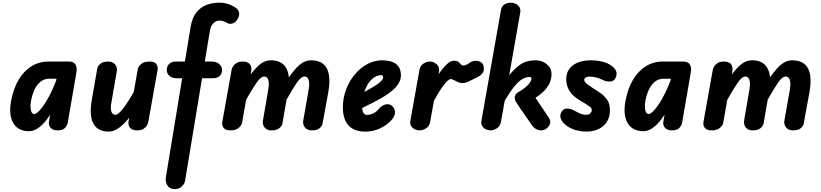

<svg xmlns="http://www.w3.org/2000/svg" viewBox="-20 -948 5970 1396"><path d="M190 6Q138 6 104.8 -20.2Q71.5 -46.5 59.8 -95.2Q48 -144 60 -210.5Q76 -299.5 113.5 -364.5Q151 -429.5 206.8 -465Q262.5 -500.5 332 -500.5H481.5Q516 -500.5 529 -478.8Q542 -457 535.5 -421L472 -52.5Q469 -37 453 -18.5Q437 0 398 0Q364 0 347.8 -19Q331.5 -38 336 -62.5L345 -114Q319.5 -74.5 293.5 -47.8Q267.5 -21 241.8 -7.5Q216 6 190 6ZM205 -210.5Q198.5 -169.5 205.2 -144.2Q212 -119 229 -119Q244 -119 269.5 -146.5Q295 -174 326 -228Q357 -282 388 -361L391 -375.5H336Q302.5 -375.5 276 -355Q249.5 -334.5 231.5 -297.5Q213.5 -260.5 205 -210.5Z M771 9Q689.5 9 658.5 -50.2Q627.5 -109.5 648 -225L687.5 -451Q690.5 -467.5 709.5 -484Q728.5 -500.5 767 -500.5Q801.5 -500.5 817.8 -478.2Q834 -456 829.5 -430.5L790 -203.5Q782 -160 789.8 -136.8Q797.5 -113.5 820 -113.5Q839 -113.5 872.5 -155.8Q906 -198 952 -278L982.5 -447.5Q985 -464 1006 -482.2Q1027 -500.5 1067 -500.5Q1104 -500.5 1117 -482Q1130 -463.5 1125.5 -438L1058 -60Q1057 -52 1049.2 -37.5Q1041.5 -23 1024.2 -11.5Q1007 0 976.5 0Q942.5 0 926.2 -18.2Q910 -36.5 915 -68.5L919.5 -92Q881 -44 843.8 -17.5Q806.5 9 771 9Z M1251.5 427Q1224 427 1208.5 413.2Q1193 399.5 1187.8 380.2Q1182.5 361 1185.5 344L1304.5 -379H1264.5Q1232.5 -379 1212.5 -396Q1192.5 -413 1192.5 -439Q1192.5 -464 1208.8 -482.2Q1225 -500.5 1257.5 -500.5H1324.5L1366 -753Q1377.5 -821 1409 -859.2Q1440.5 -897.5 1483.8 -913Q1527 -928.5 1572.5 -928.5Q1608 -928.5 1637.2 -919.2Q1666.5 -910 1694.5 -891Q1713.5 -878.5 1718.2 -858Q1723 -837.5 1708.5 -811Q1691.5 -782 1668.8 -776.8Q1646 -771.5 1633 -780.5Q1624 -786 1609.2 -792.2Q1594.5 -798.5 1572.5 -798.5Q1553 -798.5 1532.5 -779.8Q1512 -761 1505.5 -720.5L1469 -500.5H1520Q1554 -500.5 1574.2 -482.2Q1594.5 -464 1594.5 -439Q1594.5 -411.5 1576.5 -395.2Q1558.5 -379 1527 -379H1449L1326 364.5Q1322.5 389.5 1301.5 408.2Q1280.5 427 1251.5 427Z M1655.5 0Q1619.5 0 1605.8 -18.5Q1592 -37 1596.5 -62.5L1664 -440.5Q1665.5 -449 1673.2 -463.2Q1681 -477.5 1698.2 -489Q1715.5 -500.5 1745.5 -500.5Q1780 -500.5 1796 -482Q1812 -463.5 1806.5 -432L1802.5 -407.5Q1826 -438 1848.8 -461Q1871.5 -484 1896.2 -496.8Q1921 -509.5 1950 -509.5Q1989.5 -509.5 2017 -495.5Q2044.5 -481.5 2060.5 -454Q2076.5 -426.5 2080 -385.5Q2106.5 -422.5 2131.5 -450.5Q2156.5 -478.5 2183.5 -494Q2210.5 -509.5 2242.5 -509.5Q2297.5 -509.5 2329.8 -483.5Q2362 -457.5 2371.2 -405.8Q2380.5 -354 2366.5 -275.5L2325 -48Q2322.5 -33 2304.2 -16.5Q2286 0 2247 0Q2213 0 2196.5 -22.2Q2180 -44.5 2184.5 -70L2224.5 -297Q2230 -327 2227.8 -348.2Q2225.5 -369.5 2217.2 -380.5Q2209 -391.5 2194.5 -391.5Q2168.5 -391.5 2137.2 -345.2Q2106 -299 2063.5 -223.5L2033 -48Q2030 -33 2011.2 -16.5Q1992.5 0 1954 0Q1919.5 0 1903.2 -22.2Q1887 -44.5 1891.5 -70L1930.5 -297Q1936 -327 1934 -348.2Q1932 -369.5 1923.5 -380.5Q1915 -391.5 1900.5 -391.5Q1876 -391.5 1844.2 -345Q1812.5 -298.5 1769.5 -222.5L1739.5 -52.5Q1737 -37 1716 -18.5Q1695 0 1655.5 0Z M2636 9Q2555 9 2514 -36Q2473 -81 2473 -167.5Q2473 -235.5 2496.2 -297Q2519.5 -358.5 2559.5 -406.5Q2599.5 -454.5 2650.8 -482Q2702 -509.5 2757.5 -509.5Q2826.5 -509.5 2860.8 -481.8Q2895 -454 2895 -400.5Q2895 -378 2885.8 -356.5Q2876.5 -335 2857.8 -314.2Q2839 -293.5 2811 -272.8Q2783 -252 2745.5 -231Q2722.5 -217.5 2688 -199.8Q2653.5 -182 2613.5 -163Q2614 -154.5 2615.2 -147.8Q2616.5 -141 2618.5 -135.5Q2622.5 -125.5 2629.8 -119Q2637 -112.5 2647 -112.5Q2670 -112.5 2692.8 -123Q2715.5 -133.5 2732.5 -154.5Q2755 -180.5 2781.2 -188Q2807.5 -195.5 2829 -179.5Q2839.5 -172 2846.5 -157Q2853.5 -142 2851.2 -122.2Q2849 -102.5 2830 -79.5Q2795.5 -38.5 2744 -14.8Q2692.5 9 2636 9ZM2629 -279.5Q2643 -287 2656.5 -294.8Q2670 -302.5 2684 -310.5Q2711.5 -326.5 2729.5 -340Q2747.5 -353.5 2756.8 -364.8Q2766 -376 2766 -385Q2766 -391.5 2763.2 -396.5Q2760.5 -401.5 2754 -401.5Q2726 -401.5 2702 -386.2Q2678 -371 2659.5 -343.5Q2641 -316 2629 -279.5Z M3030 0Q3002.5 0 2980.5 -18.2Q2958.5 -36.5 2963.5 -68.5L3030 -441.5Q3035.5 -470.5 3058.8 -485.5Q3082 -500.5 3105.5 -500.5Q3133.5 -500.5 3155.8 -479.8Q3178 -459 3172 -424.5L3168.5 -407.5Q3197 -450.5 3226.2 -478.5Q3255.5 -506.5 3280 -506.5Q3303.5 -506.5 3313.5 -498Q3323.5 -489.5 3330.2 -480.8Q3337 -472 3350 -472Q3364.5 -472 3379.2 -481.5Q3394 -491 3401.5 -496Q3416 -505.5 3438.8 -506Q3461.5 -506.5 3479.8 -493.5Q3498 -480.5 3498 -450Q3498 -428.5 3487.8 -415.2Q3477.5 -402 3463.2 -394Q3449 -386 3437.5 -380Q3418 -369.5 3390.8 -356.8Q3363.5 -344 3346 -344Q3326 -344 3309.8 -351.2Q3293.5 -358.5 3280.2 -365.8Q3267 -373 3255 -373Q3247 -373 3230.5 -357.5Q3214 -342 3190 -307.2Q3166 -272.5 3135 -215L3107 -58.5Q3101.5 -30 3077.8 -15Q3054 0 3030 0Z M3547 0Q3531 0 3513.8 -7.5Q3496.5 -15 3486.5 -30.8Q3476.5 -46.5 3480.5 -71L3622.5 -874.5Q3628 -904.5 3648.8 -916.5Q3669.5 -928.5 3692.5 -928.5Q3723.5 -928.5 3745.8 -909.8Q3768 -891 3762.5 -856.5L3682.5 -401.5Q3719.5 -447.5 3763 -478.5Q3806.5 -509.5 3873 -509.5Q3904 -509.5 3930.5 -497Q3957 -484.5 3973.5 -462.5Q3990 -440.5 3990 -411.5Q3990 -366 3969.8 -331.5Q3949.5 -297 3922.2 -273.8Q3895 -250.5 3873 -237L3966.5 -98.5Q3981 -77.5 3981 -60Q3981 -41 3961.2 -20.5Q3941.5 0 3916.5 0Q3896.5 0 3878.5 -9.5Q3860.5 -19 3849 -36L3758.5 -166Q3746 -185 3734.2 -203Q3722.5 -221 3722.5 -237Q3722.5 -251.5 3729.2 -261Q3736 -270.5 3744 -275.5Q3794 -303.5 3819 -330.8Q3844 -358 3844 -374Q3844 -382.5 3841.2 -385.2Q3838.5 -388 3832 -388Q3805.5 -388 3782 -375.2Q3758.5 -362.5 3736.8 -339.2Q3715 -316 3693.5 -284.5Q3672 -253 3649.5 -215L3622.5 -62.5Q3617.5 -32 3594 -16Q3570.5 0 3547 0Z M4240 9Q4211 9 4175.2 0.2Q4139.5 -8.5 4112.5 -25.5Q4071 -52 4059 -81Q4047 -110 4063 -135Q4077.5 -160.5 4107.2 -158.5Q4137 -156.5 4160.5 -141Q4169.5 -136 4193.2 -124.8Q4217 -113.5 4241 -113.5Q4263 -113.5 4272.8 -124.5Q4282.5 -135.5 4282.5 -146.5Q4282.5 -155 4280 -160.2Q4277.5 -165.5 4269 -172Q4255 -182 4234 -195.2Q4213 -208.5 4189.5 -222.5Q4144 -249.5 4120.5 -287.2Q4097 -325 4097 -372Q4097 -437 4145.5 -473.2Q4194 -509.5 4278.5 -509.5Q4307.5 -509.5 4340 -504Q4372.5 -498.5 4400 -485.5Q4440 -466.5 4455.8 -439Q4471.5 -411.5 4454.5 -379Q4441.5 -355.5 4413.2 -355Q4385 -354.5 4357.5 -369Q4340.5 -378 4316.2 -384.5Q4292 -391 4266.5 -391Q4248.5 -391 4238.2 -384.5Q4228 -378 4228 -368Q4228 -355.5 4242.2 -342.5Q4256.5 -329.5 4288.5 -309Q4310 -295 4333.5 -279.8Q4357 -264.5 4369 -252.5Q4388.5 -234 4401.5 -210.8Q4414.5 -187.5 4414.5 -143.5Q4414.5 -98 4393.2 -63.5Q4372 -29 4332.8 -10Q4293.5 9 4240 9Z M4657 6Q4605 6 4571.8 -20.2Q4538.5 -46.5 4526.8 -95.2Q4515 -144 4527 -210.5Q4543 -299.5 4580.5 -364.5Q4618 -429.5 4673.8 -465Q4729.5 -500.5 4799 -500.5H4948.5Q4983 -500.5 4996 -478.8Q5009 -457 5002.5 -421L4939 -52.5Q4936 -37 4920 -18.5Q4904 0 4865 0Q4831 0 4814.8 -19Q4798.5 -38 4803 -62.5L4812 -114Q4786.5 -74.5 4760.5 -47.8Q4734.5 -21 4708.8 -7.5Q4683 6 4657 6ZM4672 -210.5Q4665.5 -169.5 4672.2 -144.2Q4679 -119 4696 -119Q4711 -119 4736.5 -146.5Q4762 -174 4793 -228Q4824 -282 4855 -361L4858 -375.5H4803Q4769.5 -375.5 4743 -355Q4716.5 -334.5 4698.5 -297.5Q4680.5 -260.5 4672 -210.5Z M5154 0Q5118 0 5104.2 -18.5Q5090.5 -37 5095 -62.5L5162.5 -440.5Q5164 -449 5171.8 -463.2Q5179.5 -477.5 5196.8 -489Q5214 -500.5 5244 -500.5Q5278.5 -500.5 5294.5 -482Q5310.5 -463.5 5305 -432L5301 -407.5Q5324.5 -438 5347.2 -461Q5370 -484 5394.8 -496.8Q5419.5 -509.5 5448.5 -509.5Q5488 -509.5 5515.5 -495.5Q5543 -481.5 5559 -454Q5575 -426.5 5578.5 -385.5Q5605 -422.5 5630 -450.5Q5655 -478.5 5682 -494Q5709 -509.5 5741 -509.5Q5796 -509.5 5828.2 -483.5Q5860.5 -457.5 5869.8 -405.8Q5879 -354 5865 -275.5L5823.5 -48Q5821 -33 5802.8 -16.5Q5784.5 0 5745.5 0Q5711.5 0 5695 -22.2Q5678.5 -44.5 5683 -70L5723 -297Q5728.5 -327 5726.2 -348.2Q5724 -369.5 5715.8 -380.5Q5707.5 -391.5 5693 -391.5Q5667 -391.5 5635.8 -345.2Q5604.5 -299 5562 -223.5L5531.5 -48Q5528.5 -33 5509.8 -16.5Q5491 0 5452.5 0Q5418 0 5401.8 -22.2Q5385.5 -44.5 5390 -70L5429 -297Q5434.5 -327 5432.5 -348.2Q5430.5 -369.5 5422 -380.5Q5413.5 -391.5 5399 -391.5Q5374.5 -391.5 5342.8 -345Q5311 -298.5 5268 -222.5L5238 -52.5Q5235.5 -37 5214.5 -18.5Q5193.5 0 5154 0Z"/></svg>

Font: Edu VIC WA NT Hand
Style: Regular
Weight: 400
Designer: Tina and Corey Anderson, Eben Sorkin, Mirko Velimirovic
Foundry: Google for Education
Version: Version 1.000